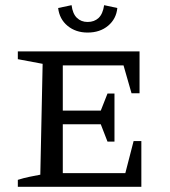

<svg xmlns="http://www.w3.org/2000/svg" viewBox="-20 -723 657 743"><path d="M319 -597Q273 -597 241.5 -623Q210 -649 205 -692L257 -703Q261 -670 277.5 -654Q294 -638 319 -638Q345 -638 361.5 -653.5Q378 -669 383 -703L434 -692Q430 -650 398.5 -623.5Q367 -597 319 -597ZM497 -177H527V0H49V-27Q71 -34 92.5 -38.5Q114 -43 136 -47L145 -476L49 -494V-524H520V-362H489L458 -470H223V-295H370L396 -361H423V-175H396L370 -242H223V-53H465Z"/></svg>

Font: Piazzolla SC
Style: Regular
Weight: 400
Designer: Juan Pablo del Peral
Foundry: Huerta Tipografica
Version: Version 1.330